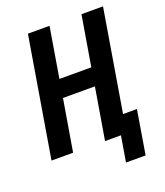

<svg xmlns="http://www.w3.org/2000/svg" viewBox="-153 -801 905 1053"><g transform="rotate(-20 300.0 -274.0)"><path d="M399.1 149.9H513.5L555.8 -105.5H474.8L573.5 -698.2H447.8L398.8 -405.9H212.7L261.4 -698.2H135.3L18.8 0H144.9L195.3 -301.1H381.7L331.3 0H424Z"/></g></svg>

Font: Margiela Mono Italic SmBold It
Style: Regular
Weight: 600
Designer: Mike Abbink, Paul van der Laan, Pieter van Rosmalen
Foundry: Bold Monday
Version: Version 2.003 2021